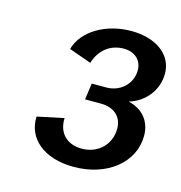

<svg xmlns="http://www.w3.org/2000/svg" viewBox="-74 -833 535 566"><g transform="rotate(15 194.0 -550.5)"><path d="M199 -335C300 -335 376 -395 376 -477C376 -521 350 -553 306 -563C356 -578 388 -621 388 -670C388 -727 337 -766 260 -766C184 -766 115 -727 99 -668L167 -644C179 -684 210 -710 252 -710C287 -710 308 -688 308 -659C308 -618 275 -586 231 -586H187L180 -536H228C269 -536 294 -513 294 -477C294 -428 257 -393 208 -393C163 -393 134 -421 136 -467L55 -450C52 -384 106 -335 199 -335Z"/></g></svg>

Font: Ronzino Oblique
Style: Italic
Weight: 400
Italic angle: -8°
Designer: Nunzio Mazzaferro
Foundry: Collletttivo
Version: Version 1.000;Glyphs 3.3 (3337)